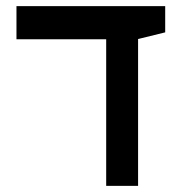

<svg xmlns="http://www.w3.org/2000/svg" viewBox="-20 -606 626 626"><path d="M326.2 0V-585.9H430.2V0ZM33.7 -478V-585.9H518.6V-500.5L427.2 -478Z"/></svg>

Font: Cascadia Code Medium
Style: Regular
Weight: 500
Monospace: yes
Designer: Aaron Bell
Foundry: Saja Typeworks
Version: Version 2407.024